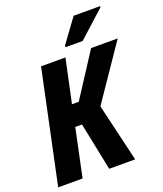

<svg xmlns="http://www.w3.org/2000/svg" viewBox="-165 -1038 973 1146"><g transform="rotate(-20 321.0 -465.5)"><path d="M4 0 155 -714H310L251 -438H294L473 -714H642L406 -368L493 0H328L266 -304H223L159 0ZM332 -782 441 -931H609L608 -923L440 -771H332Z"/></g></svg>

Font: Noto Sans Condensed ExtraBold
Style: Italic
Weight: 800
Width: 3
Italic angle: -12°
Designer: Monotype Design Team
Foundry: Monotype Imaging Inc.
Version: Version 2.013; ttfautohint (v1.8.4.7-5d5b)